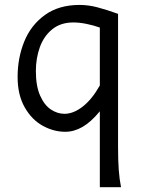

<svg xmlns="http://www.w3.org/2000/svg" viewBox="-20 -528 579 787"><path d="M247.6 12.2Q199.7 12.2 154.8 -12.7Q109.9 -37.6 81.1 -88.4Q52.2 -139.2 52.2 -212.4Q52.2 -291 79.6 -358.2Q106.9 -425.3 164.1 -466.6Q221.2 -507.8 306.2 -507.8Q342.3 -507.8 379.4 -498Q416.5 -488.3 463.9 -471.2V73.2Q463.9 130.4 466.8 168.9Q469.7 207.5 476.1 239.3H389.2V-71.8Q352.5 -27.3 317.9 -7.6Q283.2 12.2 247.6 12.2ZM280.8 -436Q228.5 -436 193.8 -407.7Q159.2 -379.4 143.1 -334Q127 -288.6 127 -236.8Q127 -175.8 144.3 -136.5Q161.6 -97.2 188.5 -79.3Q215.3 -61.5 244.1 -61.5Q281.2 -61.5 319.3 -91.3Q357.4 -121.1 389.2 -177.7V-415Q363.3 -424.3 334 -430.2Q304.7 -436 280.8 -436Z"/></svg>

Font: Lesson One Light
Style: Regular
Weight: 300
Designer: But Ko, Victor Gaultney, Annie Olsen, Julie Remington, Don Collingsworth, Eric Hays, Becca Hirsbrunner
Version: Version 1.100